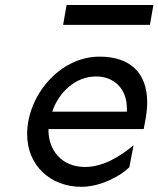

<svg xmlns="http://www.w3.org/2000/svg" viewBox="-20 -721 624 756"><path d="M358.4 -419.9C428.7 -419.9 479.5 -372.1 479.5 -294.9V-281.2H185.5C211.9 -358.4 277.3 -419.9 358.4 -419.9ZM372.1 -498C214.8 -498 86.9 -344.7 86.9 -192.4C86.9 -70.3 177.7 14.6 300.8 14.6C377 14.6 456.1 -29.3 489.3 -62.5L505.9 -149.4C456.1 -106.4 385.7 -63.5 315.4 -63.5C220.7 -63.5 170.9 -131.8 170.9 -208V-212.9H545.9L554.7 -260.7C557.6 -280.3 559.6 -298.8 559.6 -317.4C559.6 -433.6 493.2 -498 372.1 -498ZM228.5 -623H570.3L584 -701.2H242.2Z"/></svg>

Font: Sen-gleads
Style: Italic
Weight: 400
Designer: Kosal Sen, Philatype
Foundry: Philatype
Version: Version 1.004; ttfautohint (v1.8.3)